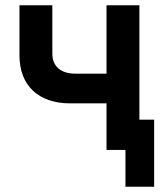

<svg xmlns="http://www.w3.org/2000/svg" viewBox="-20 -570 640 730"><path d="M385 0H457V140H566V-115H510V-550H385V-290H266C211 -290 179 -318 179 -366V-550H54V-360C54 -245 126 -177 247 -177H385Z"/></svg>

Font: JetBrains Mono
Style: Bold
Weight: 558
Monospace: yes
Designer: Philipp Nurullin, Konstantin Bulenkov
Foundry: JetBrains
Version: Version 2.305